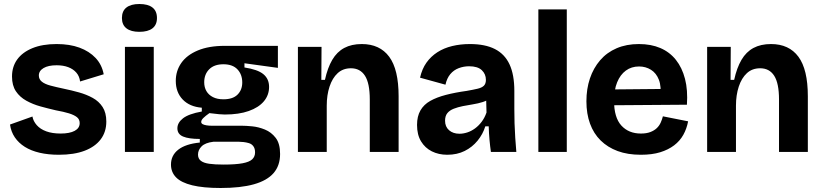

<svg xmlns="http://www.w3.org/2000/svg" viewBox="-20 -759 4111 959"><path d="M274 14Q221 14 178 4Q135 -6 104 -25.5Q73 -45 54 -73Q35 -101 30 -137L142 -177Q146 -154 163.5 -134Q181 -114 211 -103Q241 -92 283 -92Q328 -92 353 -105.5Q378 -119 378 -144Q378 -163 364 -174Q350 -185 324 -193Q298 -201 259 -208Q220 -217 182 -227.5Q144 -238 111.5 -256Q79 -274 59.5 -303Q40 -332 40 -377Q40 -426 66 -462Q92 -498 142 -518.5Q192 -539 263 -539Q328 -539 377 -521Q426 -503 457.5 -469.5Q489 -436 498 -388L380 -352Q377 -378 361.5 -396Q346 -414 321 -423.5Q296 -433 263 -433Q221 -433 197.5 -419Q174 -405 174 -382Q174 -363 189 -351Q204 -339 232 -331.5Q260 -324 298 -316Q337 -308 374.5 -297.5Q412 -287 443 -270Q474 -253 492.5 -224.5Q511 -196 511 -152Q511 -100 483 -63Q455 -26 402.5 -6Q350 14 274 14Z M604 0V-525H748V0ZM676 -600Q634 -600 611.5 -617.5Q589 -635 589 -669Q589 -704 611.5 -721.5Q634 -739 676 -739Q719 -739 741.5 -721.5Q764 -704 764 -669Q764 -635 741.5 -617.5Q719 -600 676 -600Z M1082 180Q995 180 940 166.5Q885 153 859.5 127Q834 101 834 63Q834 17 870.5 -11.5Q907 -40 978 -47V-65Q923 -65 894.5 -77Q866 -89 866 -118Q866 -146 894 -168Q922 -190 988 -202V-221Q927 -226 892.5 -262Q858 -298 858 -355Q858 -405 885.5 -444.5Q913 -484 968 -507Q1023 -530 1102 -530H1368V-420L1201 -443V-422Q1267 -412 1295.5 -388.5Q1324 -365 1324 -325Q1324 -284 1298 -253Q1272 -222 1222.5 -204.5Q1173 -187 1103 -187Q1090 -187 1074.5 -188.5Q1059 -190 1026 -194Q1006 -180 995.5 -169.5Q985 -159 985 -150Q985 -143 992 -139Q999 -135 1011.5 -133Q1024 -131 1037 -131H1188Q1208 -131 1239.5 -128Q1271 -125 1303 -112Q1335 -99 1357 -70.5Q1379 -42 1379 10Q1379 68 1346.5 105.5Q1314 143 1248 161.5Q1182 180 1082 180ZM1096 63Q1157 63 1191.5 56.5Q1226 50 1240 36.5Q1254 23 1254 2Q1254 -17 1245.5 -28.5Q1237 -40 1223.5 -44Q1210 -48 1196.5 -49.5Q1183 -51 1173 -51H1046Q1005 -46 987 -28Q969 -10 969 13Q969 33 983 44Q997 55 1025 59Q1053 63 1096 63ZM1096 -263Q1143 -263 1166.5 -286.5Q1190 -310 1190 -347Q1190 -387 1166 -412.5Q1142 -438 1096 -438Q1050 -438 1025 -413Q1000 -388 1000 -348Q1000 -323 1011 -304Q1022 -285 1043.5 -274Q1065 -263 1096 -263Z M1468 0V-314V-525H1586L1585 -360H1603Q1616 -420 1639.5 -460Q1663 -500 1699.5 -519.5Q1736 -539 1787 -539Q1877 -539 1924 -475.5Q1971 -412 1971 -278V0H1827V-262Q1827 -343 1803 -380.5Q1779 -418 1733 -418Q1693 -418 1666.5 -393.5Q1640 -369 1626 -326.5Q1612 -284 1612 -231V0Z M2214 14Q2171 14 2137 -3Q2103 -20 2083 -53Q2063 -86 2063 -135Q2063 -178 2080 -207.5Q2097 -237 2129 -255Q2161 -273 2207 -285Q2253 -297 2311 -305Q2345 -311 2366 -316Q2387 -321 2397 -331Q2407 -341 2407 -360Q2407 -389 2386.5 -408.5Q2366 -428 2323 -428Q2296 -428 2271 -418.5Q2246 -409 2229 -388.5Q2212 -368 2205 -336L2078 -371Q2088 -415 2110 -446Q2132 -477 2164.5 -498Q2197 -519 2238.5 -529Q2280 -539 2327 -539Q2403 -539 2452 -514Q2501 -489 2525 -437.5Q2549 -386 2549 -305V-215Q2549 -180 2550 -144Q2551 -108 2553.5 -71.5Q2556 -35 2559 0H2432Q2428 -27 2425 -60Q2422 -93 2421 -128H2404Q2392 -89 2365.5 -56.5Q2339 -24 2301 -5Q2263 14 2214 14ZM2275 -91Q2294 -91 2314 -97.5Q2334 -104 2352.5 -117.5Q2371 -131 2386 -151Q2401 -171 2410 -197L2408 -274L2431 -270Q2415 -257 2391.5 -249.5Q2368 -242 2342.5 -238Q2317 -234 2292 -229Q2267 -224 2246.5 -216Q2226 -208 2214.5 -194Q2203 -180 2203 -156Q2203 -126 2223 -108.5Q2243 -91 2275 -91Z M2669 0V-712H2811V0Z M3181 14Q3115 14 3065 -4.5Q3015 -23 2980 -57.5Q2945 -92 2927 -141.5Q2909 -191 2909 -253Q2909 -315 2926.5 -367Q2944 -419 2977.5 -458Q3011 -497 3060 -518Q3109 -539 3171 -539Q3232 -539 3278.5 -519Q3325 -499 3356 -460Q3387 -421 3401.5 -365Q3416 -309 3411 -236L3002 -233V-312L3325 -315L3278 -274Q3284 -327 3271 -360.5Q3258 -394 3231.5 -410.5Q3205 -427 3172 -427Q3134 -427 3106 -406.5Q3078 -386 3062.5 -348Q3047 -310 3047 -256Q3047 -172 3083.5 -132Q3120 -92 3181 -92Q3209 -92 3228.5 -99.5Q3248 -107 3260.5 -119Q3273 -131 3280 -146.5Q3287 -162 3291 -178L3417 -153Q3410 -116 3393 -85.5Q3376 -55 3347 -33Q3318 -11 3277.5 1.5Q3237 14 3181 14Z M3512 0V-314V-525H3630L3629 -360H3647Q3660 -420 3683.5 -460Q3707 -500 3743.5 -519.5Q3780 -539 3831 -539Q3921 -539 3968 -475.5Q4015 -412 4015 -278V0H3871V-262Q3871 -343 3847 -380.5Q3823 -418 3777 -418Q3737 -418 3710.5 -393.5Q3684 -369 3670 -326.5Q3656 -284 3656 -231V0Z"/></svg>

Font: Bricolage Grotesque 24pt
Style: Bold
Weight: 700
Designer: Mathieu Triay
Foundry: Atelier Triay
Version: Version 1.001;gftools[0.9.33.dev8+g029e19f]